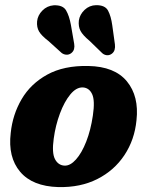

<svg xmlns="http://www.w3.org/2000/svg" viewBox="-20 -730 583 761"><path d="M330 -468.5Q434.5 -466.5 483 -407.5Q531.5 -348.5 521 -253.5Q513.5 -176 473.2 -115.2Q433 -54.5 366 -20.5Q299 13.5 211 11.5Q108.5 8.5 59.8 -49.2Q11 -107 22.5 -203Q30 -276 65.8 -337Q101.5 -398 167.2 -434.2Q233 -470.5 330 -468.5ZM235.5 -73.5Q258.5 -72.5 281.2 -98Q304 -123.5 321.8 -168.8Q339.5 -214 348 -271.5Q357 -331.5 345.2 -356.8Q333.5 -382 308.5 -383.5Q282.5 -384.5 258.8 -355.8Q235 -327 217.5 -280Q200 -233 193 -181Q185 -124 197.8 -99.5Q210.5 -75 235.5 -73.5ZM425 -629.5 435.5 -554Q437 -542.5 434.2 -532.8Q431.5 -523 422.5 -516.5Q413 -510 403 -511.2Q393 -512.5 385.5 -519L334.5 -568.5Q308 -590.5 299 -607.8Q290 -625 292.5 -648.5Q296 -672.5 315.2 -690.8Q334.5 -709 360.5 -709.5Q396.5 -710 408.2 -688Q420 -666 425 -629.5ZM261 -631.5 274 -556.5Q276 -545.5 273.5 -535.8Q271 -526 262 -519Q253 -512.5 242.8 -513.2Q232.5 -514 224.5 -520L172 -567.5Q144.5 -588.5 134.8 -605.2Q125 -622 127 -645.5Q129.5 -669.5 148 -688.2Q166.5 -707 193 -709Q229 -710.5 241.8 -689Q254.5 -667.5 261 -631.5Z"/></svg>

Font: Fraunces 72pt SuperSoft
Style: Bold Italic
Weight: 700
Italic angle: -16°
Version: Version 1.000;[0bf87f6ff]